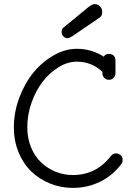

<svg xmlns="http://www.w3.org/2000/svg" viewBox="-20 -915 654 941"><path d="M311 -728Q298.8 -728 290.5 -736.8Q282.2 -745.6 282.2 -757.8Q282.2 -772.5 290 -778.8L413.1 -879.9Q432.6 -895 443.8 -895Q459.5 -895 470.2 -883.8Q481 -872.6 481 -856Q481 -837.9 470.2 -830.1L335 -737.8Q319.3 -728 311 -728ZM336.9 5.9Q278.3 5.9 225.6 -15.4Q172.9 -36.6 133.5 -74.5Q94.2 -112.3 71 -168.5Q47.9 -224.6 47.9 -291Q47.9 -364.7 74.5 -436Q101.1 -507.3 144 -559.6Q187 -611.8 243.2 -643.8Q299.3 -675.8 356 -675.8Q429.7 -675.8 488.8 -637.2Q495.6 -650.9 515.1 -650.9Q528.3 -650.9 537.1 -642.1Q545.9 -633.3 545.9 -620.1V-556.2Q545.9 -543 536.6 -533.4Q527.3 -523.9 514.2 -523.9Q500.5 -523.9 491.2 -533.2Q481.9 -542.5 481.9 -555.2V-563Q429.2 -612.8 356 -612.8Q312 -612.8 268.1 -586.2Q224.1 -559.6 190.2 -516.1Q156.2 -472.7 135 -413.1Q113.8 -353.5 113.8 -291Q113.8 -237.3 132.3 -192.6Q150.9 -147.9 181.9 -118.7Q212.9 -89.4 252.9 -73.2Q293 -57.1 336.9 -57.1Q452.1 -57.1 523.9 -150.9Q533.7 -163.1 548.8 -163.1Q562 -163.1 571.5 -154.5Q581.1 -146 581.1 -130.9Q581.1 -118.7 575.2 -111.8Q533.2 -55.2 471.2 -24.7Q409.2 5.9 336.9 5.9Z"/></svg>

Font: Comic Neue
Style: Regular
Weight: 400
Designer: Craig Rozynski
Foundry: Craig Rozynski
Version: Version 2.003;hotconv 1.0.109;makeotfexe 2.5.65596